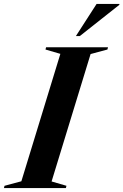

<svg xmlns="http://www.w3.org/2000/svg" viewBox="-66 -955 626 975"><path d="M240.5 -681.5 165 -703.5 168 -715H482.5L479.5 -703.5L394 -680.5L196 -33.5L271.5 -11.5L268.5 0H-46L-43 -11.5L42.5 -34.5ZM319.5 -772 424.5 -935H540.5L540 -930.5L339.5 -772Z"/></svg>

Font: Newsreader Display SemiBold
Style: Italic
Weight: 600
Italic angle: -17°
Designer: Hugues Gentile
Foundry: Production Type
Version: Version 1.001